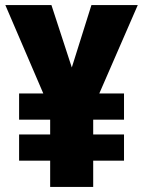

<svg xmlns="http://www.w3.org/2000/svg" viewBox="-20 -734 562 754"><path d="M262 -469 339 -714H521L370 -367H467V-264H346V-206H467V-103H346V0H177V-103H55V-206H177V-264H55V-367H150L1 -714H182Z"/></svg>

Font: Noto Sans Lao Looped Condensed Black
Style: Regular
Weight: 900
Width: 3
Designer: Mark Frömberg, Ben Mitchell
Foundry: The Fontpad Ltd
Version: Version 1.002; ttfautohint (v1.8.4.7-5d5b)